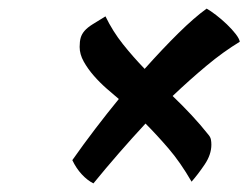

<svg xmlns="http://www.w3.org/2000/svg" viewBox="-20 -475 577 446"><path d="M256 -245Q244 -255 228 -269Q212 -283 198 -299Q184 -315 174.5 -332Q165 -349 165 -366Q165 -379 167.5 -387.5Q170 -396 176.5 -403.5Q183 -411 195 -418.5Q207 -426 225 -437Q242 -402 265.5 -372.5Q289 -343 316 -315Q358 -362 394.5 -398Q431 -434 460 -455Q469 -450 482 -440Q495 -430 507 -418.5Q519 -407 527.5 -396Q536 -385 537 -378Q499 -355 460 -322.5Q421 -290 381 -252Q404 -230 425 -207.5Q446 -185 465 -161Q469 -156 470 -150.5Q471 -145 471 -139Q471 -116 455.5 -93Q440 -70 425 -53Q399 -98 371.5 -130Q344 -162 318 -188Q255 -120 197 -49Q183 -56 170 -70Q157 -84 148 -103Q174 -140 201.5 -176Q229 -212 256 -245Z"/></svg>

Font: Kaushan Script
Style: Regular
Weight: 400
Designer: Pablo Impallari
Foundry: Pablo Impallari
Version: Version 1.002